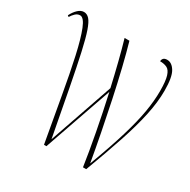

<svg xmlns="http://www.w3.org/2000/svg" viewBox="-162 -880 1021 1032"><g transform="rotate(30 348.0 -363.5)"><path d="M242 0Q215 -150 192.5 -278Q170 -406 149 -500.5Q128 -595 107 -647.5Q86 -700 63 -700Q47 -700 34 -687.5Q21 -675 13 -661L5 -667Q18 -693 35.5 -709.5Q53 -726 72 -726Q91 -726 106 -709.5Q121 -693 135.5 -651Q150 -609 167 -532.5Q184 -456 207 -336.5Q230 -217 262 -46L399 -442Q382 -517 364.5 -586.5Q347 -656 330 -714H360Q378 -652 398 -569.5Q418 -487 437.5 -395Q457 -303 475 -210.5Q493 -118 507 -37Q558 -173 586.5 -268.5Q615 -364 626.5 -433.5Q638 -503 638 -561Q638 -624 628.5 -654Q619 -684 601 -692.5Q583 -701 558 -701Q558 -712 565 -719.5Q572 -727 588 -727Q617 -727 637.5 -693Q658 -659 658 -575Q658 -504 640 -420.5Q622 -337 587.5 -233.5Q553 -130 504 0H484Q471 -88 450 -199Q429 -310 404 -422L257 0Z"/></g></svg>

Font: Noto Serif Display ExtraCondensed Thin
Style: Regular
Weight: 100
Width: 2
Designer: Monotype Design Team
Foundry: Monotype Imaging Inc.
Version: Version 2.009